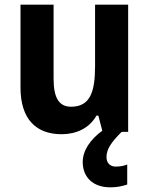

<svg xmlns="http://www.w3.org/2000/svg" viewBox="-20 -566 640 824"><path d="M437 108C437 74 458 44 502 0H530V-546H388V-282C388 -170 366 -108 285 -108C232 -108 210 -148 210 -228V-546H68V-190C68 -56 134 10 244 10C307 10 363 -15 394 -70H402L419 -5C368 32 335 80 335 129C335 194 378 238 454 238C485 238 507 232 526 226V140C514 145 497 149 477 149C453 149 437 134 437 108Z"/></svg>

Font: Noto Sans Myanmar SemiCondensed
Style: Bold
Weight: 700
Width: 4
Designer: Monotype Design Team
Foundry: Monotype Imaging Inc.
Version: Version 2.107